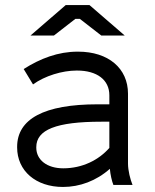

<svg xmlns="http://www.w3.org/2000/svg" viewBox="-20 -734 616 762"><path d="M475 -593 335 -714H241L101 -593H194L279 -659H297L382 -593ZM230 8C296 8 362 -16 416 -64C418 -41 424 -15 430 0H506C497 -22 488 -57 488 -85V-362C488 -463 410 -529 290 -529H288C211 -529 140 -502 74 -460L111 -399C158 -433 227 -454 284 -454H286C365 -454 414 -417 414 -356V-320H367C155 -320 48 -262 48 -151V-149C48 -56 122 8 230 8ZM231 -66C167 -66 124 -99 124 -148V-150C124 -219 203 -251 382 -251H414V-147C372 -99 307 -66 231 -66Z"/></svg>

Font: Fixel Display Regular
Style: Regular
Weight: 400
Designer: AlfaBravo + MacPaw
Foundry: Kyrylo Tkachov, Marchela Mozhyna, Serhii Makarenko, Maria Weinstein, Zakhar Kryvoshyya
Version: Version 1.211